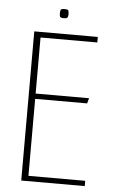

<svg xmlns="http://www.w3.org/2000/svg" viewBox="-52 -759 470 795"><g transform="rotate(5 182.5 -361.5)"><path d="M67 -620H331V-597H95V-364H317L311 -342H95V-22H331V0H67ZM184 -685Q170 -685 168 -690Q166 -695 166 -703Q166 -713 168 -718Q170 -723 184 -723Q198 -723 200 -718Q202 -713 202 -703Q202 -695 199.5 -690Q197 -685 184 -685Z"/></g></svg>

Font: Smooch Sans ExtraLight
Style: Regular
Weight: 200
Designer: Robert E. Leuschke
Foundry: Robert E. Leuschke
Version: Version 1.010; ttfautohint (v1.8.3)